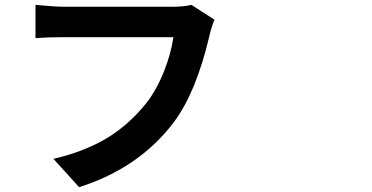

<svg xmlns="http://www.w3.org/2000/svg" viewBox="-20 -732 1540 795"><path d="M307.6 43 201.2 -74.2Q336.9 -105.5 435.5 -168Q518.6 -221.7 584 -302.7Q628.9 -359.4 660.2 -439.5Q687.5 -508.8 698.2 -578.1H243.2Q177.7 -578.1 127 -574.2V-711.9Q205.1 -704.1 244.1 -704.1H695.3Q742.2 -704.1 772.5 -711.9L868.2 -650.4Q856.4 -624 846.7 -582Q792 -349.6 700.2 -226.6Q556.6 -36.1 307.6 43Z"/></svg>

Font: Bpmf GenYo Gothic B
Style: B
Weight: 700
Foundry: But Ko
Version: Version 1.320